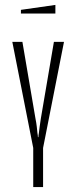

<svg xmlns="http://www.w3.org/2000/svg" viewBox="-20 -760 310 780"><path d="M71 -590 124 -279Q128 -259 129.5 -244.5Q131 -230 132 -220Q134 -210 134 -203H136Q136 -210 138 -220Q139 -230 141 -244.5Q143 -259 146 -279L199 -590H240L155 -159V0H115V-159L30 -590ZM65 -705V-720L205 -740V-705Z"/></svg>

Font: Exetegue Light
Style: Regular
Weight: 300
Designer: Fábio Duarte Martins
Foundry: Fábio Duarte Martins
Version: Version 0.001